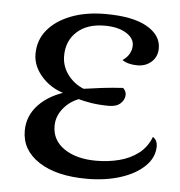

<svg xmlns="http://www.w3.org/2000/svg" viewBox="-44 -565 584 623"><g transform="rotate(5 248.0 -254.0)"><path d="M261 15Q162 15 104.5 -22.5Q47 -60 47 -123Q47 -172 82 -208.5Q117 -245 179 -262L184 -250Q129 -260 94.5 -296Q60 -332 60 -374Q60 -419 87 -452Q114 -485 162.5 -504Q211 -523 275 -523Q364 -523 410.5 -496.5Q457 -470 457 -427Q457 -400 438.5 -383Q420 -366 392 -366Q377 -366 364 -369.5Q351 -373 343 -379Q359 -390 365.5 -403Q372 -416 372 -429Q372 -453 345.5 -469Q319 -485 276 -485Q219 -485 186 -455Q153 -425 153 -376Q153 -340 176.5 -311Q200 -282 237 -271V-247Q195 -239 168.5 -210.5Q142 -182 142 -147Q142 -100 182 -73Q222 -46 286 -46Q325 -46 360.5 -55Q396 -64 423 -84.5Q450 -105 463 -139Q471 -134 474.5 -126.5Q478 -119 478 -110Q478 -73 448.5 -44.5Q419 -16 370 -0.5Q321 15 261 15ZM312 -227Q282 -227 255.5 -231Q229 -235 207 -242L218 -274Q252 -279 285 -283Q318 -287 353 -289Q363 -279 363 -268Q363 -252 350 -239.5Q337 -227 312 -227Z"/></g></svg>

Font: Arima Thin Medium
Style: Regular
Weight: 500
Version: Version 1.100